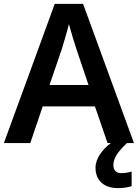

<svg xmlns="http://www.w3.org/2000/svg" viewBox="-20 -737 711 989"><path d="M534 0H551C508 32 472 79 472 127C472 191 514 232 587 232C617 232 638 228 658 222V147C646 150 626 155 605 155C580 155 564 141 564 113C564 76 589 43 634 0H670L408 -717H262L0 0H136L200 -189H469ZM374 -483 436 -299H235L298 -483C305 -506 325 -572 335 -613C344 -578 365 -510 374 -483Z"/></svg>

Font: Noto Sans Gurmukhi SemiBold
Style: Regular
Weight: 600
Designer: Jelle Bosma - Monotype Design Team
Foundry: Monotype Imaging Inc.
Version: Version 2.004